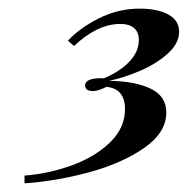

<svg xmlns="http://www.w3.org/2000/svg" viewBox="-20 -774 437 447"><path d="M397 -700.2Q397 -673.3 371.3 -649.9Q345.7 -626.5 307.9 -609.9Q270 -593.3 233.9 -585.9Q294.9 -585 331.1 -567.4Q367.2 -549.8 367.2 -512.2Q367.2 -465.3 315.4 -429.4Q263.7 -393.6 187 -372.8Q110.4 -352.1 37.1 -347.2V-365.2Q94.2 -369.6 148.2 -389.4Q202.1 -409.2 236.6 -442.9Q271 -476.6 271 -520Q271 -567.4 228 -571.8Q209 -562 196.3 -562Q178.2 -562 178.2 -575.2Q178.2 -593.3 222.2 -591.8Q259.3 -607.4 281.2 -630.6Q303.2 -653.8 303.2 -680.7Q303.2 -699.7 291.7 -709Q280.3 -718.3 260.3 -718.3Q207 -718.3 152.3 -667L138.2 -679.2Q165 -708.5 210 -731.2Q254.9 -753.9 305.2 -753.9Q346.7 -753.9 371.8 -740.2Q397 -726.6 397 -700.2Z"/></svg>

Font: TypoPRO Playfair Display
Style: Bold Italic
Weight: 700
Italic angle: -14.9847°
Designer: Claus Eggers Sørensen
Foundry: Claus Eggers Sørensen
Version: Version 1.004;PS 001.004;hotconv 1.0.70;makeotf.lib2.5.58329